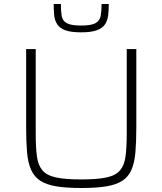

<svg xmlns="http://www.w3.org/2000/svg" viewBox="-20 -934 814 962"><path d="M388 8Q312 8 261.5 -0.5Q211 -9 181 -29Q151 -49 135.5 -84Q120 -119 115.5 -171Q111 -223 111 -296V-688H159V-265Q159 -195 165 -150.5Q171 -106 192.5 -80.5Q214 -55 260.5 -45Q307 -35 387 -35Q468 -35 514 -45Q560 -55 581.5 -80.5Q603 -106 609 -150.5Q615 -195 615 -265V-688H663V-296Q663 -223 658.5 -171Q654 -119 639 -84Q624 -49 594 -29Q564 -9 514 -0.5Q464 8 388 8ZM387 -772Q335 -772 307 -782.5Q279 -793 266.5 -812.5Q254 -832 251.5 -857.5Q249 -883 249 -914H285Q285 -879 289 -854.5Q293 -830 314.5 -818Q336 -806 386 -806Q437 -806 458.5 -818Q480 -830 484.5 -854.5Q489 -879 489 -914H525Q525 -883 522 -857.5Q519 -832 506.5 -812.5Q494 -793 465.5 -782.5Q437 -772 387 -772Z"/></svg>

Font: Saira SemiExpanded ExtraLight
Style: Regular
Weight: 250
Width: 6
Designer: Hector Gatti with collaboration of the Omnibus-Type team
Foundry: Omnibus-Type
Version: Version 1.101